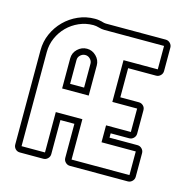

<svg xmlns="http://www.w3.org/2000/svg" viewBox="-106 -835 941 942"><g transform="rotate(15 364.0 -364.5)"><path d="M330 0Q317 0 307.5 -9.5Q298 -19 298 -32V-205H227V-32Q227 -19 217.5 -9.5Q208 0 195 0H76Q62 0 53 -9.5Q44 -19 44 -32V-510Q44 -555 61.5 -594.5Q79 -634 109 -664Q139 -694 178.5 -711.5Q218 -729 263 -729Q274 -729 283 -727.5Q292 -726 301 -724H299Q305 -722 311 -721Q317 -720 320 -720H624Q637 -720 646.5 -710.5Q656 -701 656 -688V-569Q656 -556 646.5 -546.5Q637 -537 624 -537H482V-389H576Q589 -389 598.5 -380Q608 -371 608 -357V-238Q608 -225 598.5 -215.5Q589 -206 576 -206H482V-184H624Q637 -184 646.5 -174.5Q656 -165 656 -152V-32Q656 -19 646.5 -9.5Q637 0 624 0ZM298 -389V-510Q298 -524 287.5 -534.5Q277 -545 263 -545Q249 -545 238 -535Q227 -525 227 -510V-389ZM195 -357V-510Q195 -538 215.5 -557.5Q236 -577 263 -577Q290 -577 310 -557Q330 -537 330 -510V-357ZM624 -32V-152H450V-238H576V-357H450V-569H624V-688H320Q307 -688 292 -692.5Q277 -697 263 -697Q225 -697 191 -682Q157 -667 131.5 -641.5Q106 -616 91 -582Q76 -548 76 -510V-32H195V-237H330V-32Z"/></g></svg>

Font: Lichte PostBus
Style: Regular
Weight: 400
Designer: Peter Wiegel
Version: Version 1.001